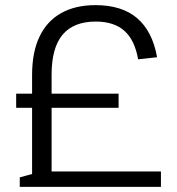

<svg xmlns="http://www.w3.org/2000/svg" viewBox="-20 -728 690 748"><path d="M105 -436Q105 -524 133.5 -584.5Q162 -645 217.5 -676.5Q273 -708 352 -708Q455 -708 514.5 -657Q574 -606 592 -505L518 -497Q505 -572 464.5 -608Q424 -644 353 -644Q267 -644 224 -593Q181 -542 181 -437V0H105ZM57 -37 108 -51 146 -60H607V0H57ZM43 -363H442V-308H43Z"/></svg>

Font: Pathway Extreme 8pt Thin Light
Style: Regular
Weight: 300
Version: Version 1.001;gftools[0.9.26]